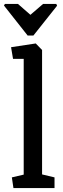

<svg xmlns="http://www.w3.org/2000/svg" viewBox="-36 -952 320 972"><path d="M-11 -932H55L118 -877L182 -932H249L253 -923L133 -772H104L-16 -924ZM32 0 24 -54 84 -68V-654H30L20 -713L145 -732L177 -699V-69L240 -54V0Z"/></svg>

Font: Kreon
Style: Regular
Weight: 400
Designer: Julia Petretta
Foundry: Julia Petretta and Eli Heuer
Version: Version 2.002